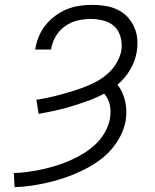

<svg xmlns="http://www.w3.org/2000/svg" viewBox="-20 -763 640 791"><path d="M40 8 37 -50Q66 -51 95.5 -55Q125 -59 154.5 -65.5Q184 -72 213 -81Q242 -90 270 -102.5Q298 -115 325 -131.5Q352 -148 374.5 -169.5Q397 -191 412.5 -218.5Q428 -246 433 -275Q438 -303 432.5 -330.5Q427 -358 409 -377Q377 -360 343.5 -348Q310 -336 276 -325.5Q242 -315 208 -307.5Q174 -300 139 -294L130 -352Q156 -356 181.5 -361.5Q207 -367 232.5 -374Q258 -381 283.5 -389Q309 -397 334.5 -407Q360 -417 383.5 -430.5Q407 -444 427.5 -463Q448 -482 461.5 -506Q475 -530 480 -555Q484 -583 477 -609.5Q470 -636 452 -653.5Q434 -671 407.5 -678Q381 -685 353 -685Q327 -685 299.5 -678.5Q272 -672 248.5 -655.5Q225 -639 210 -614Q195 -589 191 -562L190 -559H125L126 -564Q130 -589 140.5 -614Q151 -639 168.5 -660.5Q186 -682 208.5 -698.5Q231 -715 255.5 -725Q280 -735 306.5 -739Q333 -743 359 -743Q386 -743 412.5 -739Q439 -735 462.5 -724Q486 -713 504 -694.5Q522 -676 532.5 -652.5Q543 -629 545.5 -602.5Q548 -576 543 -548Q537 -511 516 -475.5Q495 -440 464 -414Q476 -399 483.5 -382Q491 -365 495.5 -346Q500 -327 500.5 -307Q501 -287 498 -267Q492 -233 475 -200.5Q458 -168 433 -141Q408 -114 377 -93.5Q346 -73 313 -57.5Q280 -42 246 -30.5Q212 -19 177.5 -11Q143 -3 109 2Q75 7 40 8Z"/></svg>

Font: Iosevka Light Extended
Style: Italic
Weight: 300
Width: 7
Italic angle: -9°
Monospace: yes
Designer: Belleve Invis
Foundry: Belleve Invis
Version: Version 32.5.0; ttfautohint (v1.8.4)